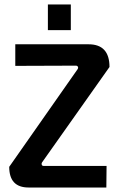

<svg xmlns="http://www.w3.org/2000/svg" viewBox="-20 -833 522 854"><path d="M295 -699H193V-813H295ZM454 -95 453 1H107Q21 1 21 -91L325 -525Q329 -531 326.5 -536Q324 -541 317 -541L48 -540V-636H374Q467 -636 467 -535L168 -112Q164 -107 165.5 -101Q167 -95 174 -95Z"/></svg>

Font: Gemunu Libre
Style: Bold
Weight: 700
Designer: Puspanada Ekanayake, Sola Matas, Pathum Egodawatta, Kosala Senevirathne
Foundry: mooniak
Version: Version 1.100